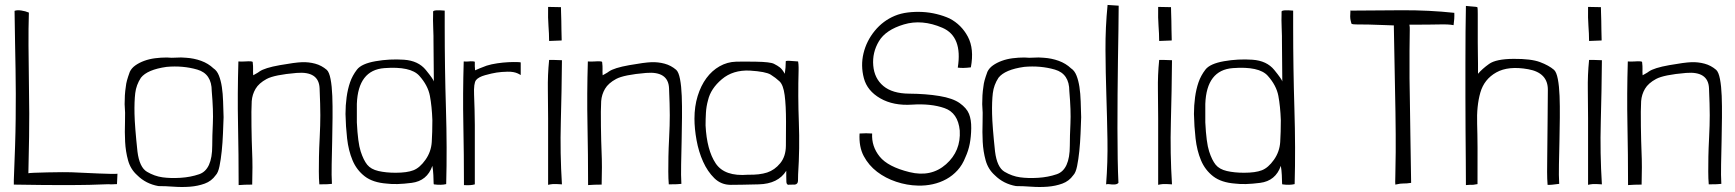

<svg xmlns="http://www.w3.org/2000/svg" viewBox="-20 -747 7029 778"><path d="M456 -43Q448 -42 427.5 -42.5Q407 -43 380.5 -44Q354 -45 324.5 -46.5Q295 -48 269 -49Q243 -50 172.5 -48.5Q102 -47 95 -45V-46Q99 -219 98.5 -287.5Q98 -356 97 -425Q96 -494 95.5 -562.5Q95 -631 97 -696Q83 -702 66 -704.5Q49 -707 39 -703Q40 -633 41 -575.5Q42 -518 43 -467Q44 -416 44 -367Q44 -318 43.5 -265.5Q43 -213 41 -152.5Q39 -92 36 -17V1Q157 3 229.5 3Q302 3 343.5 2Q385 1 402.5 0Q420 -1 431 0Q442 0 454 -1Q456 -32 456 -43Z M490 -397Q487 -378 486 -360.5Q485 -343 485 -325Q488 -292 486.5 -252Q485 -212 487 -172.5Q489 -133 499 -97Q509 -61 536 -37Q571 -2 622 7Q650 7 684 9.5Q718 12 750 9.5Q782 7 809.5 -3Q837 -13 854 -37Q864 -47 869.5 -74Q875 -101 878.5 -135Q882 -169 883.5 -206Q885 -243 886 -272Q885 -305 884 -336.5Q883 -368 879 -394.5Q875 -421 867 -441Q859 -461 845 -470Q824 -490 795 -500.5Q766 -511 734 -513Q713 -515 694.5 -513.5Q676 -512 656 -514Q632 -514 608.5 -511Q585 -508 564.5 -500.5Q544 -493 528.5 -482Q513 -471 506 -456Q498 -434 494.5 -421Q491 -408 490 -397ZM655 -476Q721 -482 779.5 -465Q838 -448 838 -378Q845 -298 842.5 -246.5Q840 -195 840 -157Q840 -59 787 -41Q752 -29 711.5 -26.5Q671 -24 638.5 -28.5Q606 -33 575.5 -51Q545 -69 537 -133Q526 -236 525 -286Q524 -336 528 -369.5Q532 -403 551 -432Q577 -465 655 -476Z M1004 -495Q1004 -498 996 -498.5Q988 -499 973 -498Q958 -497 946 -498Q942 -366 944.5 -243Q947 -120 947 3Q971 1 1002 1V-3Q1003 -36 1003 -69Q1003 -102 1001.5 -135.5Q1000 -169 999 -235.5Q998 -302 1000 -337Q1002 -364 1015.5 -387Q1029 -410 1060.5 -427Q1092 -444 1182 -451.5Q1272 -459 1275 -389.5Q1278 -320 1278 -280Q1278 -240 1275.5 -191.5Q1273 -143 1272.5 -112Q1272 -81 1272 -52Q1272 -23 1274 0Q1313 0 1325 -2Q1323 -36 1324 -81Q1325 -126 1326 -174.5Q1327 -223 1327.5 -270.5Q1328 -318 1326.5 -358Q1325 -398 1319.5 -426.5Q1314 -455 1304 -464Q1283 -482 1257 -489Q1231 -496 1203.5 -495Q1176 -494 1114 -483Q1052 -472 1031 -457Q1026 -453 1018.5 -449Q1011 -445 1006 -442Q1005 -456 1005.5 -467Q1006 -478 1004 -495Z M1738 -417Q1736 -426 1705.5 -463.5Q1675 -501 1617 -505Q1559 -509 1502 -499Q1445 -489 1426.5 -465Q1408 -441 1398.5 -413.5Q1389 -386 1384.5 -353Q1380 -320 1380 -285Q1381 -235 1386.5 -186Q1392 -137 1408.5 -97.5Q1425 -58 1458 -32.5Q1491 -7 1548 -3Q1585 2 1648 -6Q1711 -14 1732 -75Q1735 -58 1736 -37.5Q1737 -17 1737 -7Q1737 -2 1738 0Q1768 4 1788 -1Q1792 -145 1787 -308Q1782 -471 1782 -638V-704Q1736 -708 1735 -700V-689Q1734 -669 1735.5 -631.5Q1737 -594 1736.5 -585.5Q1736 -577 1738 -417ZM1732 -260Q1732 -211 1729.5 -171.5Q1727 -132 1704 -99.5Q1681 -67 1655 -57Q1629 -47 1583 -47Q1544 -47 1513.5 -54Q1483 -61 1468 -79.5Q1453 -98 1441.5 -133.5Q1430 -169 1426 -251Q1426 -254 1426 -326Q1431 -463 1537.5 -471Q1644 -479 1679 -440Q1714 -401 1722 -358.5Q1730 -316 1732 -260Z M1904 -496Q1904 -498 1895.5 -498.5Q1887 -499 1879 -498Q1871 -497 1859 -498Q1855 -366 1857.5 -243Q1860 -120 1860 3Q1887 5 1904 0V-4Q1904 -41 1904 -125Q1904 -209 1904 -240.5Q1904 -272 1903 -303Q1902 -334 1901 -363Q1899 -410 1909 -422.5Q1919 -435 1946 -442.5Q1973 -450 1992.5 -453Q2012 -456 2037 -456.5Q2062 -457 2079 -449L2090 -443Q2090 -463 2090 -494Q2090 -495 2075.5 -495.5Q2061 -496 2040 -495Q2019 -494 1995 -490.5Q1971 -487 1952 -481Q1938 -476 1923.5 -470Q1909 -464 1905 -462Q1905 -469 1904.5 -472Q1904 -475 1904 -477.5Q1904 -480 1904 -484Q1904 -488 1904 -496Z M2205 -504V-503Q2199 -444 2200 -381.5Q2201 -319 2201 -266.5Q2201 -214 2201 -161Q2201 -108 2201 2Q2208 0 2219 -1Q2230 -2 2257 0Q2249 -127 2252.5 -253Q2256 -379 2257 -500V-503Q2209 -505 2205 -504ZM2205 -581Q2220 -581 2256 -583Q2255 -607 2255 -625.5Q2255 -644 2254.5 -662.5Q2254 -681 2253.5 -696.5Q2253 -712 2253 -718L2201 -719Q2200 -673 2202.5 -641.5Q2205 -610 2205 -581Z M2420 -495Q2420 -498 2412 -498.5Q2404 -499 2389 -498Q2374 -497 2362 -498Q2358 -366 2360.5 -243Q2363 -120 2363 3Q2387 1 2418 1V-3Q2419 -36 2419 -69Q2419 -102 2417.5 -135.5Q2416 -169 2415 -235.5Q2414 -302 2416 -337Q2418 -364 2431.5 -387Q2445 -410 2476.5 -427Q2508 -444 2598 -451.5Q2688 -459 2691 -389.5Q2694 -320 2694 -280Q2694 -240 2691.5 -191.5Q2689 -143 2688.5 -112Q2688 -81 2688 -52Q2688 -23 2690 0Q2729 0 2741 -2Q2739 -36 2740 -81Q2741 -126 2742 -174.5Q2743 -223 2743.5 -270.5Q2744 -318 2742.5 -358Q2741 -398 2735.5 -426.5Q2730 -455 2720 -464Q2699 -482 2673 -489Q2647 -496 2619.5 -495Q2592 -494 2530 -483Q2468 -472 2447 -457Q2442 -453 2434.5 -449Q2427 -445 2422 -442Q2421 -456 2421.5 -467Q2422 -478 2420 -495Z M3164 -499Q3164 -473 3160 -448Q3150 -466 3140.5 -473.5Q3131 -481 3116 -488.5Q3101 -496 3044 -497Q2987 -498 2962 -497Q2927 -496 2896 -478.5Q2865 -461 2842.5 -430.5Q2820 -400 2807 -358Q2794 -316 2794 -266Q2794 -226 2802.5 -179Q2811 -132 2829 -92Q2847 -52 2874.5 -25Q2902 2 2941 2Q2976 2 3054.5 0Q3133 -2 3166 -55Q3166 -45 3166 -32.5Q3166 -20 3166.5 -10Q3167 0 3174 2Q3173 1 3201 1Q3213 -1 3213.5 -14Q3214 -27 3214 -40Q3221 -147 3217 -251.5Q3213 -356 3216 -464V-474Q3216 -480 3215.5 -486Q3215 -492 3214 -498Q3182 -500 3179.5 -500.5Q3177 -501 3170.5 -500.5Q3164 -500 3164 -499ZM3018 -461Q3083 -457 3103 -444.5Q3123 -432 3138.5 -417.5Q3154 -403 3159.5 -361.5Q3165 -320 3165 -253Q3165 -199 3164.5 -156Q3164 -113 3141.5 -85.5Q3119 -58 3088.5 -48Q3058 -38 3011 -39Q2916 -31 2880 -85Q2844 -139 2839 -239Q2839 -264 2840.5 -290Q2842 -316 2849 -341Q2860 -388 2905 -426Q2950 -464 3018 -461Z M3828 -672Q3804 -683 3775.5 -690Q3747 -697 3717.5 -698.5Q3688 -700 3659 -696.5Q3630 -693 3606 -683Q3558 -663 3524.5 -622Q3491 -581 3479 -531Q3467 -481 3480.5 -430Q3494 -379 3547 -348.5Q3600 -318 3676 -323Q3752 -328 3807 -309Q3862 -290 3869 -218Q3874 -135 3813.5 -81.5Q3753 -28 3665.5 -49.5Q3578 -71 3544.5 -112.5Q3511 -154 3514 -206Q3491 -208 3463 -206Q3460 -152 3480 -114.5Q3500 -77 3534 -51Q3568 -25 3611.5 -10.5Q3655 4 3699 5Q3730 6 3759.5 -0.5Q3789 -7 3814.5 -21Q3840 -35 3860 -57Q3880 -79 3892 -110Q3904 -136 3909.5 -164.5Q3915 -193 3915.5 -227.5Q3916 -262 3906.5 -285.5Q3897 -309 3869 -329Q3841 -349 3786.5 -358Q3732 -367 3664 -367.5Q3596 -368 3559.5 -398.5Q3523 -429 3518.5 -481.5Q3514 -534 3541.5 -580Q3569 -626 3642.5 -648Q3716 -670 3798.5 -634.5Q3881 -599 3861 -473Q3882 -470 3913 -474H3914Q3928 -549 3902 -598Q3876 -647 3828 -672Z M3965 -397Q3962 -378 3961 -360.5Q3960 -343 3960 -325Q3963 -292 3961.5 -252Q3960 -212 3962 -172.5Q3964 -133 3974 -97Q3984 -61 4011 -37Q4046 -2 4097 7Q4125 7 4159 9.5Q4193 12 4225 9.5Q4257 7 4284.5 -3Q4312 -13 4329 -37Q4339 -47 4344.5 -74Q4350 -101 4353.5 -135Q4357 -169 4358.5 -206Q4360 -243 4361 -272Q4360 -305 4359 -336.5Q4358 -368 4354 -394.5Q4350 -421 4342 -441Q4334 -461 4320 -470Q4299 -490 4270 -500.5Q4241 -511 4209 -513Q4188 -515 4169.5 -513.5Q4151 -512 4131 -514Q4107 -514 4083.5 -511Q4060 -508 4039.5 -500.5Q4019 -493 4003.5 -482Q3988 -471 3981 -456Q3973 -434 3969.5 -421Q3966 -408 3965 -397ZM4130 -476Q4196 -482 4254.5 -465Q4313 -448 4313 -378Q4320 -298 4317.5 -246.5Q4315 -195 4315 -157Q4315 -59 4262 -41Q4227 -29 4186.5 -26.5Q4146 -24 4113.5 -28.5Q4081 -33 4050.5 -51Q4020 -69 4012 -133Q4001 -236 4000 -286Q3999 -336 4003 -369.5Q4007 -403 4026 -432Q4052 -465 4130 -476Z M4462 0Q4469 -2 4477 -0.5Q4485 1 4496 0.5Q4507 0 4512 -6Q4510 -46 4509 -103.5Q4508 -161 4508 -227Q4508 -293 4508.5 -364Q4509 -435 4510 -501Q4511 -567 4512 -625Q4513 -683 4513 -724L4468 -727Q4459 -636 4459.5 -545Q4460 -454 4463 -363Q4466 -272 4467.5 -181Q4469 -90 4462 0Z M4677 -504V-503Q4671 -444 4672 -381.5Q4673 -319 4673 -266.5Q4673 -214 4673 -161Q4673 -108 4673 2Q4680 0 4691 -1Q4702 -2 4729 0Q4721 -127 4724.5 -253Q4728 -379 4729 -500V-503Q4681 -505 4677 -504ZM4677 -581Q4692 -581 4728 -583Q4727 -607 4727 -625.5Q4727 -644 4726.5 -662.5Q4726 -681 4725.5 -696.5Q4725 -712 4725 -718L4673 -719Q4672 -673 4674.5 -641.5Q4677 -610 4677 -581Z M5176 -417Q5174 -426 5143.5 -463.5Q5113 -501 5055 -505Q4997 -509 4940 -499Q4883 -489 4864.5 -465Q4846 -441 4836.5 -413.5Q4827 -386 4822.5 -353Q4818 -320 4818 -285Q4819 -235 4824.5 -186Q4830 -137 4846.5 -97.5Q4863 -58 4896 -32.5Q4929 -7 4986 -3Q5023 2 5086 -6Q5149 -14 5170 -75Q5173 -58 5174 -37.5Q5175 -17 5175 -7Q5175 -2 5176 0Q5206 4 5226 -1Q5230 -145 5225 -308Q5220 -471 5220 -638V-704Q5174 -708 5173 -700V-689Q5172 -669 5173.5 -631.5Q5175 -594 5174.5 -585.5Q5174 -577 5176 -417ZM5170 -260Q5170 -211 5167.5 -171.5Q5165 -132 5142 -99.5Q5119 -67 5093 -57Q5067 -47 5021 -47Q4982 -47 4951.5 -54Q4921 -61 4906 -79.5Q4891 -98 4879.5 -133.5Q4868 -169 4864 -251Q4864 -254 4864 -326Q4869 -463 4975.5 -471Q5082 -479 5117 -440Q5152 -401 5160 -358.5Q5168 -316 5170 -260Z M5451 -704Q5451 -703 5451.5 -703Q5452 -703 5452 -702Q5450 -678 5452.5 -666Q5455 -654 5457 -650Q5463 -648 5478 -648Q5493 -648 5526 -647.5Q5559 -647 5587 -645.5Q5615 -644 5628 -644V-637Q5633 -392 5634.5 -293Q5636 -194 5635.5 -130.5Q5635 -67 5634 -35Q5633 -3 5634 1Q5656 -4 5667 -3.5Q5678 -3 5698 -6V-7V-8Q5696 -117 5695 -197.5Q5694 -278 5693 -335.5Q5692 -393 5691.5 -429.5Q5691 -466 5691.5 -541Q5692 -616 5692.5 -626.5Q5693 -637 5691 -647Q5775 -647 5813 -648Q5851 -649 5870 -645Q5874 -671 5873 -695Q5770 -706 5661.5 -705.5Q5553 -705 5451 -704Z M5967 -716Q5967 -719 5959 -719.5Q5951 -720 5941.5 -721Q5932 -722 5920 -723Q5919 -679 5918.5 -619.5Q5918 -560 5918 -493Q5918 -426 5918 -355.5Q5918 -285 5918.5 -219Q5919 -153 5919.5 -95.5Q5920 -38 5920 3Q5944 1 5944 2Q5944 3 5967 -1V-5Q5968 -171 5965.5 -244.5Q5963 -318 5978.5 -372Q5994 -426 6043 -453.5Q6092 -481 6172.5 -466.5Q6253 -452 6252 -382Q6251 -312 6251 -257Q6250 -141 6249.5 -110Q6249 -79 6249 -50Q6249 -21 6251 2Q6263 3 6298 -2Q6296 -36 6297 -81Q6298 -126 6299 -174.5Q6300 -223 6300.5 -270.5Q6301 -318 6299.5 -358Q6298 -398 6292.5 -426.5Q6287 -455 6277 -464Q6256 -482 6220 -495.5Q6184 -509 6113 -508.5Q6042 -508 6014 -488Q5986 -468 5969 -448Q5969 -466 5969 -489Q5969 -512 5968.5 -527Q5968 -542 5968 -575.5Q5968 -609 5968 -638.5Q5968 -668 5968 -689.5Q5968 -711 5967 -716Z M6419 -504V-503Q6413 -444 6414 -381.5Q6415 -319 6415 -266.5Q6415 -214 6415 -161Q6415 -108 6415 2Q6422 0 6433 -1Q6444 -2 6471 0Q6463 -127 6466.5 -253Q6470 -379 6471 -500V-503Q6423 -505 6419 -504ZM6419 -581Q6434 -581 6470 -583Q6469 -607 6469 -625.5Q6469 -644 6468.5 -662.5Q6468 -681 6467.5 -696.5Q6467 -712 6467 -718L6415 -719Q6414 -673 6416.5 -641.5Q6419 -610 6419 -581Z M6634 -495Q6634 -498 6626 -498.5Q6618 -499 6603 -498Q6588 -497 6576 -498Q6572 -366 6574.5 -243Q6577 -120 6577 3Q6601 1 6632 1V-3Q6633 -36 6633 -69Q6633 -102 6631.5 -135.5Q6630 -169 6629 -235.5Q6628 -302 6630 -337Q6632 -364 6645.5 -387Q6659 -410 6690.5 -427Q6722 -444 6812 -451.5Q6902 -459 6905 -389.5Q6908 -320 6908 -280Q6908 -240 6905.5 -191.5Q6903 -143 6902.5 -112Q6902 -81 6902 -52Q6902 -23 6904 0Q6943 0 6955 -2Q6953 -36 6954 -81Q6955 -126 6956 -174.5Q6957 -223 6957.5 -270.5Q6958 -318 6956.5 -358Q6955 -398 6949.5 -426.5Q6944 -455 6934 -464Q6913 -482 6887 -489Q6861 -496 6833.5 -495Q6806 -494 6744 -483Q6682 -472 6661 -457Q6656 -453 6648.5 -449Q6641 -445 6636 -442Q6635 -456 6635.5 -467Q6636 -478 6634 -495Z"/></svg>

Font: Londrina Solid Thin
Style: Regular
Weight: 250
Designer: Marcelo Magalhaes
Foundry: Marcelo Magalhães
Version: Version 1.002